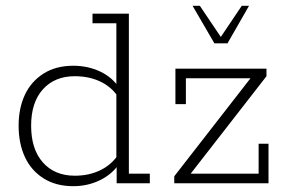

<svg xmlns="http://www.w3.org/2000/svg" viewBox="-20 -630 991 660"><path d="M232 10Q172 10 129.5 -17Q87 -44 65.5 -90.5Q44 -137 44 -198Q44 -258 65.5 -304Q87 -350 129.5 -377Q172 -404 232 -404Q282 -404 324.5 -384Q367 -364 391 -326L380 -332V-550H298V-583H423V-33H495V0H381V-63L391 -69Q367 -32 324.5 -11Q282 10 232 10ZM237 -26Q285 -26 323 -44Q361 -62 384 -95L380 -72V-322L384 -300Q361 -333 323 -350.5Q285 -368 237 -368Q168 -368 127.5 -323Q87 -278 87 -198Q87 -117 127.5 -71.5Q168 -26 237 -26ZM579 0V-24L852 -375L861 -361H619V-272H583V-394H896V-368L623 -17L620 -33H869V-136H903V0ZM717 -481 642 -610H667L739 -503L811 -610H836L762 -481Z"/></svg>

Font: Rokkitt SemiBold ExtraLight
Style: Regular
Weight: 250
Version: Version 3.103